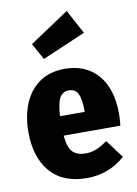

<svg xmlns="http://www.w3.org/2000/svg" viewBox="-94 -901 699 980"><g transform="rotate(-10 255.5 -411.0)"><path d="M490 -216H196Q202 -153 225 -130Q248 -107 292 -107Q320 -107 346.5 -117.5Q373 -128 405 -151L475 -57Q391 18 277 18Q152 18 87 -58Q22 -134 22 -264Q22 -347 49 -412Q76 -477 129.5 -514Q183 -551 260 -551Q368 -551 431 -479.5Q494 -408 494 -275Q494 -250 490 -216ZM323 -324Q323 -382 309.5 -410.5Q296 -439 262 -439Q231 -439 215 -412.5Q199 -386 195 -317H323ZM322 -840 389 -715 165 -619 118 -704Z"/></g></svg>

Font: Fira Sans Condensed ExtraBold
Style: Regular
Weight: 800
Width: 3
Designer: Carrois Corporate & Edenspiekermann AG
Foundry: Carrois Corporate GbR & Edenspiekermann AG
Version: Version 4.203